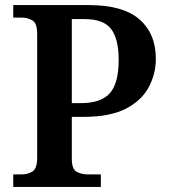

<svg xmlns="http://www.w3.org/2000/svg" viewBox="-20 -734 665 754"><path d="M32 0V-49H63Q89 -49 107.5 -60.5Q126 -72 126 -116V-602Q126 -643 107 -654Q88 -665 63 -665H32V-714H330Q463 -714 527.5 -658Q592 -602 592 -503Q592 -444 564 -391.5Q536 -339 474 -307Q412 -275 307 -275H262V-111Q262 -70 281 -59.5Q300 -49 326 -49H376V0ZM297 -329Q377 -329 411.5 -368Q446 -407 446 -499Q446 -581 416.5 -620Q387 -659 312 -659H262V-329Z"/></svg>

Font: Noto Serif Vithkuqi SemiBold
Style: Regular
Weight: 600
Version: Version 1.005